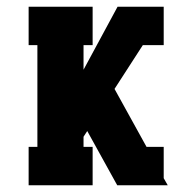

<svg xmlns="http://www.w3.org/2000/svg" viewBox="-20 -550 540 570"><path d="M65 0V-114H91V-416H65V-530H255V-416H228V-343L329 -530H466V-416H404L320 -286L415 -114H466V-21L478 0H328L239 -161L228 -144V-114H255V0Z"/></svg>

Font: Iosevka Slab Heavy
Style: Regular
Weight: 900
Monospace: yes
Designer: Belleve Invis
Foundry: Belleve Invis
Version: Version 11.1.0; ttfautohint (v1.8.3)